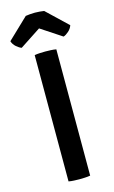

<svg xmlns="http://www.w3.org/2000/svg" viewBox="-150 -948 595 1003"><g transform="rotate(-15 148.0 -446.5)"><path d="M90.5 -683Q103.5 -685.5 120 -686.2Q136.5 -687 148.5 -687Q162 -687 178 -686.2Q194 -685.5 207.5 -683V0Q194 2.5 178 3.2Q162 4 148.5 4Q136.5 4 120 3.2Q103.5 2.5 90.5 0ZM198 -893 310.5 -786Q304.5 -768 289.5 -754.8Q274.5 -741.5 261.5 -737.5L148.5 -812L35 -737.5Q22.5 -741.5 7.2 -754.8Q-8 -768 -13.5 -786L98.5 -893Q109 -894.5 122 -895.8Q135 -897 148.5 -897Q162 -897 174.8 -895.8Q187.5 -894.5 198 -893Z"/></g></svg>

Font: Signika Light Medium
Style: Regular
Weight: 500
Version: Version 2.003;gftools[0.9.32]